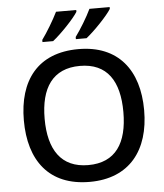

<svg xmlns="http://www.w3.org/2000/svg" viewBox="-62 -995 907 1059"><g transform="rotate(-5 392.0 -465.5)"><path d="M585 -931V-941H473C452 -896 412 -831 384 -793V-781H443C489 -817 564 -896 585 -931ZM400 -931V-941H288C266 -896 227 -831 199 -793V-781H258C304 -817 379 -896 400 -931ZM725 -358C725 -580 613 -725 393 -725C166 -725 59 -579 59 -359C59 -138 166 10 392 10C613 10 725 -137 725 -358ZM174 -358C174 -529 242 -632 393 -632C544 -632 610 -529 610 -358C610 -187 544 -83 392 -83C242 -83 174 -187 174 -358Z"/></g></svg>

Font: Noto Sans Canadian Aboriginal Medium
Style: Regular
Weight: 500
Designer: Monotype Design Team, Typotheque's Kevin King
Foundry: Monotype Imaging Inc.
Version: Version 2.004